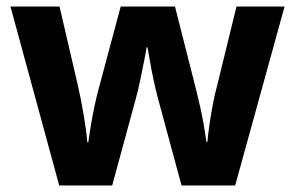

<svg xmlns="http://www.w3.org/2000/svg" viewBox="-20 -567 902 587"><path d="M463 -266Q456 -292 449.5 -322.5Q443 -353 438.5 -380Q434 -407 431 -422H428Q426 -407 420.5 -380Q415 -353 408.5 -321Q402 -289 394 -261L323 0H161L12 -547H162L218 -306Q227 -267 235.5 -217.5Q244 -168 247 -132H250Q253 -155 258.5 -187.5Q264 -220 270.5 -249.5Q277 -279 281 -293L349 -547H515L580 -291Q585 -271 591.5 -242.5Q598 -214 603 -185Q608 -156 611 -133H614Q616 -156 620.5 -187Q625 -218 631 -249.5Q637 -281 644 -306L703 -547H850L699 0H535Z"/></svg>

Font: Noto Sans Georgian Bold
Style: Regular
Weight: 700
Designer: Monotype Design Team, Akaki Razmadze
Foundry: Google LLC
Version: Version 2.005; ttfautohint (v1.8.4.7-5d5b)